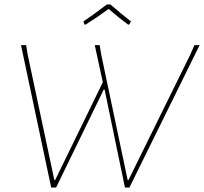

<svg xmlns="http://www.w3.org/2000/svg" viewBox="-20 -839 913 859"><path d="M358 -729 353 -743Q390 -767 458 -819H474Q526 -774 566 -743L558 -729H553Q513 -758 466 -799Q419 -764 363 -729ZM873 -637 559 0H539L448 -438H444L231 0H209L74 -637H97L104 -594L223 -34H227L440 -471L404 -637H426L433 -594L551 -34H555L831 -594L850 -637Z"/></svg>

Font: Alegreya Sans Thin
Style: Italic
Weight: 100
Italic angle: -7°
Designer: Juan Pablo del Peral
Foundry: Huerta Tipografica
Version: Version 2.007